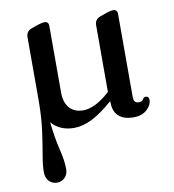

<svg xmlns="http://www.w3.org/2000/svg" viewBox="-81 -549 778 860"><g transform="rotate(-10 308.0 -119.0)"><path d="M497.5 11.5Q456 11.5 432.2 -8.5Q408.5 -28.5 407.5 -68L406.5 -78Q353 -31 310 -9.5Q267 12 228 12Q163 12 125.5 -32Q134 44 147 96.2Q160 148.5 160 186.5Q160 211 145.5 225.5Q131 240 110 240Q88 240 73.5 225Q59 210 59 183Q59 152.5 66.8 108.5Q74.5 64.5 82.8 5.8Q91 -53 92 -127Q92 -129.5 92 -132.5V-423.5Q92 -451 116.5 -460L145.5 -470.5Q166.5 -477.5 178 -477.5Q197 -477.5 197 -457V-156Q197 -107.5 220 -83Q243 -58.5 281 -58.5Q306 -58.5 334.2 -71.5Q362.5 -84.5 395.5 -113L404 -120.5V-423Q404 -450.5 429 -459.5L458 -470Q478.5 -477 490.5 -477Q509.5 -477 509.5 -456.5V-78.5Q509.5 -51 531.5 -51Q548.5 -51 553 -60.5Q557.5 -70 566 -70Q581.5 -70 581.5 -52.5Q581.5 -30.5 559.2 -9.5Q537 11.5 497.5 11.5Z"/></g></svg>

Font: Fraunces 9pt S050
Style: Regular
Weight: 400
Version: Version 1.000; ttfautohint (v1.8.3)